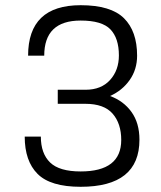

<svg xmlns="http://www.w3.org/2000/svg" viewBox="-20 -704 620 738"><path d="M516 -167Q516 -231 485.5 -273.5Q455 -316 403 -335Q450 -356 478.5 -396.5Q507 -437 507 -490Q507 -584 456.5 -634Q406 -684 290 -684Q88 -684 88 -490H150Q150 -625 290 -625Q372 -625 404.5 -591Q437 -557 437 -491Q437 -434 403 -396.5Q369 -359 309 -359H202V-305H308Q380 -305 413 -267Q446 -229 446 -166Q446 -45 290 -45Q208 -45 172.5 -79.5Q137 -114 137 -179H75Q75 -85 124.5 -35.5Q174 14 290 14Q516 14 516 -167Z"/></svg>

Font: Glegoo
Style: Regular
Weight: 400
Version: Version 2.0.1; ttfautohint (v0.9) -r 48 -G 60